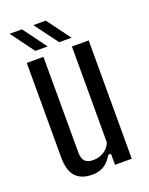

<svg xmlns="http://www.w3.org/2000/svg" viewBox="-144 -832 708 915"><g transform="rotate(-20 210.0 -375.0)"><path d="M164 7.5Q108.5 7.5 79.8 -23Q51 -53.5 51 -122.5V-600H135.5L136 -115.5Q136 -84.5 149.2 -70.5Q162.5 -56.5 192 -56.5Q221 -56.5 245.2 -71.5Q269.5 -86.5 280 -114V-600H365V0H280V-56H266Q248 -23 222.5 -7.8Q197 7.5 164 7.5ZM230 -640 142 -758.5H205L292.5 -640ZM109 -640 21.5 -758.5H84L171.5 -640Z"/></g></svg>

Font: Big Shoulders
Style: Regular
Weight: 400
Designer: Patric King
Foundry: XO Type Co
Version: Version 2.002